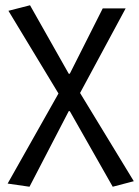

<svg xmlns="http://www.w3.org/2000/svg" viewBox="-20 -518 528 729"><path d="M92 191 9 179 202 -163 12 -477 94 -498 241 -238H245L370 -486H457L284 -165L488 170L408 191L245 -96H241Z"/></svg>

Font: Processing Sans Pro
Style: Regular
Weight: 400
Designer: Paul D. Hunt
Foundry: Adobe Systems Incorporated
Version: Version 2.020;PS 2.000;hotconv 1.0.86;makeotf.lib2.5.63406